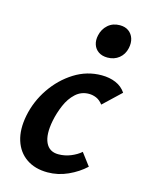

<svg xmlns="http://www.w3.org/2000/svg" viewBox="-104 -718 604 796"><g transform="rotate(15 198.0 -320.5)"><path d="M178 13Q124 13 87 -12.5Q50 -38 35.5 -84Q21 -130 33 -191Q46 -256 83.5 -311Q121 -366 175 -400Q229 -434 292 -434Q326 -434 353 -422.5Q380 -411 396 -387L321 -316Q308 -333 292.5 -339.5Q277 -346 261 -346Q228 -346 204 -324Q180 -302 165.5 -268Q151 -234 144 -199Q132 -138 147.5 -104.5Q163 -71 202 -71Q230 -71 255.5 -81.5Q281 -92 298 -107L338 -54Q307 -25 265 -6Q223 13 178 13ZM295 -511Q272 -511 256.5 -521.5Q241 -532 235 -550Q229 -568 234 -590Q240 -618 260.5 -636Q281 -654 311 -654Q334 -654 349 -643Q364 -632 370 -613.5Q376 -595 371 -572Q365 -544 344.5 -527.5Q324 -511 295 -511Z"/></g></svg>

Font: Ysabeau Office
Style: Bold Italic
Weight: 700
Italic angle: -12°
Designer: Christian Thalmann (Catharsis Fonts)
Version: Version 2.001;gftools[0.9.30]; featfreeze: tnum,lnum,ss02